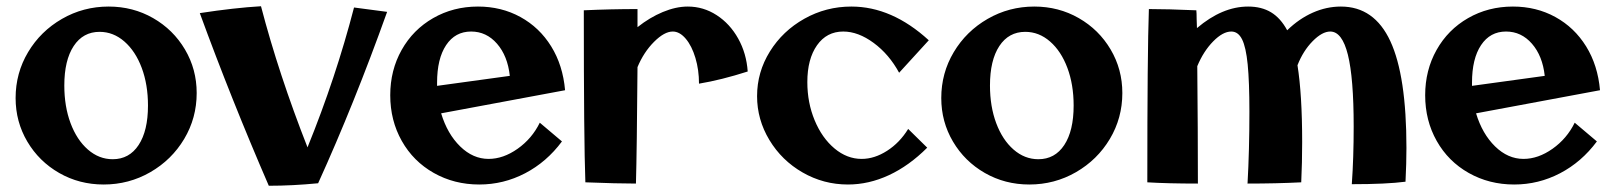

<svg xmlns="http://www.w3.org/2000/svg" viewBox="-20 -586 5175 615"><path d="M30 -272Q30 -352 70 -419Q110 -486 178.5 -525.5Q247 -565 328 -565Q406 -565 470.5 -528Q535 -491 572.5 -427.5Q610 -364 610 -288Q610 -208 570 -141Q530 -74 461.5 -34.5Q393 5 312 5Q234 5 169.5 -32Q105 -69 67.5 -132.5Q30 -196 30 -272ZM454 -248Q454 -315 434 -368.5Q414 -422 378.5 -453Q343 -484 299 -484Q246 -484 216 -438.5Q186 -393 186 -312Q186 -245 206 -191.5Q226 -138 261.5 -107Q297 -76 341 -76Q394 -76 424 -121.5Q454 -167 454 -248Z M620 -544Q731 -561 816 -566Q873 -348 965 -114Q1056 -338 1114 -562L1220 -548Q1114 -252 999 1Q917 9 841 9Q721 -268 620 -544Z M1709 -193 1780 -133Q1731 -67 1662 -31Q1593 5 1515 5Q1435 5 1369.5 -32Q1304 -69 1267 -134.5Q1230 -200 1230 -281Q1230 -361 1266.5 -426Q1303 -491 1367.5 -528Q1432 -565 1511 -565Q1586 -565 1647 -531.5Q1708 -498 1745.5 -437.5Q1783 -377 1790 -297L1393 -223Q1413 -157 1454 -117Q1495 -77 1545 -77Q1592 -77 1638 -109.5Q1684 -142 1709 -193ZM1380 -321V-311L1613 -343Q1606 -407 1572 -446Q1538 -485 1489 -485Q1438 -485 1409 -441.5Q1380 -398 1380 -321Z M2375 -357Q2291 -330 2219 -318Q2219 -362 2207.5 -400.5Q2196 -439 2176.5 -462Q2157 -485 2135 -485Q2108 -485 2075 -452Q2042 -419 2022 -371Q2020 -104 2017 2Q1957 2 1855 -2Q1850 -135 1850 -553Q1938 -557 2022 -557V-499Q2061 -530 2103 -547.5Q2145 -565 2183 -565Q2233 -565 2275.5 -537.5Q2318 -510 2344.5 -462.5Q2371 -415 2375 -357Z M2405 -278Q2405 -355 2446 -421Q2487 -487 2556.5 -526Q2626 -565 2707 -565Q2837 -565 2955 -457L2860 -353Q2828 -412 2778.5 -448.5Q2729 -485 2681 -485Q2628 -485 2597 -441Q2566 -397 2566 -323Q2566 -257 2589.5 -200.5Q2613 -144 2653 -110.5Q2693 -77 2740 -77Q2781 -77 2821.5 -103Q2862 -129 2889 -173L2950 -113Q2892 -55 2827.5 -25Q2763 5 2696 5Q2618 5 2551 -33.5Q2484 -72 2444.5 -137.5Q2405 -203 2405 -278Z M2995 -272Q2995 -352 3035 -419Q3075 -486 3143.5 -525.5Q3212 -565 3293 -565Q3371 -565 3435.5 -528Q3500 -491 3537.5 -427.5Q3575 -364 3575 -288Q3575 -208 3535 -141Q3495 -74 3426.5 -34.5Q3358 5 3277 5Q3199 5 3134.5 -32Q3070 -69 3032.5 -132.5Q2995 -196 2995 -272ZM3419 -248Q3419 -315 3399 -368.5Q3379 -422 3343.5 -453Q3308 -484 3264 -484Q3211 -484 3181 -438.5Q3151 -393 3151 -312Q3151 -245 3171 -191.5Q3191 -138 3226.5 -107Q3262 -76 3306 -76Q3359 -76 3389 -121.5Q3419 -167 3419 -248Z M4485 -112Q4485 -64 4482 -4Q4421 4 4310 4Q4316 -80 4316 -181Q4316 -336 4297.5 -410.5Q4279 -485 4241 -485Q4215 -485 4184.5 -454Q4154 -423 4136 -377Q4151 -283 4151 -131Q4151 -65 4148 -2Q4068 2 3976 2Q3982 -105 3982 -228Q3982 -324 3976.5 -379.5Q3971 -435 3958.5 -460Q3946 -485 3924 -485Q3897 -485 3866 -453.5Q3835 -422 3815 -374Q3817 -168 3817 2Q3721 2 3655 -2Q3655 -419 3660 -557Q3720 -557 3812 -553Q3813 -545 3813 -525L3814 -496Q3895 -565 3978 -565Q4021 -565 4051.5 -546.5Q4082 -528 4103 -489Q4141 -526 4185 -545.5Q4229 -565 4275 -565Q4382 -565 4433.5 -454Q4485 -343 4485 -112Z M5024 -193 5095 -133Q5046 -67 4977 -31Q4908 5 4830 5Q4750 5 4684.5 -32Q4619 -69 4582 -134.5Q4545 -200 4545 -281Q4545 -361 4581.5 -426Q4618 -491 4682.5 -528Q4747 -565 4826 -565Q4901 -565 4962 -531.5Q5023 -498 5060.5 -437.5Q5098 -377 5105 -297L4708 -223Q4728 -157 4769 -117Q4810 -77 4860 -77Q4907 -77 4953 -109.5Q4999 -142 5024 -193ZM4695 -321V-311L4928 -343Q4921 -407 4887 -446Q4853 -485 4804 -485Q4753 -485 4724 -441.5Q4695 -398 4695 -321Z"/></svg>

Font: Otomanopee
Style: Regular
Weight: 400
Designer: Das Ende der Wildnis
Foundry: Gutenberg Labo
Version: Version 3.000